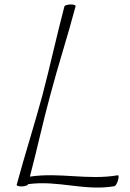

<svg xmlns="http://www.w3.org/2000/svg" viewBox="-20 -828 581 861"><path d="M269 -800C234 -667 205 -533 170 -400C134 -267 91 -133 55 0C53 4 62 8 76 8C90 8 103 4 105 0V-2C241 -21 357 30 493 7C498 6 505 -5 509 -19C513 -32 513 -43 508 -42C373 -19 249 -56 114 -36C146 -157 172 -279 205 -400C240 -533 284 -667 319 -800C321 -804 312 -808 298 -808C284 -808 271 -804 269 -800Z"/></svg>

Font: Nupuram Thin Italic
Style: Regular
Weight: 100
Designer: Santhosh Thottingal (santhosh.thottingal@gmail.com)
Foundry: SMC
Version: Version 1.000